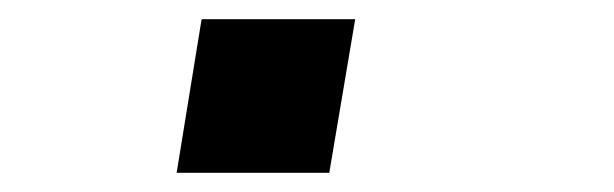

<svg xmlns="http://www.w3.org/2000/svg" viewBox="-20 -180 640 200"><path d="M164 0 190 -160H350L323 0Z"/></svg>

Font: Iosevka SS04 Semibold Extended
Style: Italic
Weight: 600
Width: 7
Italic angle: -9°
Monospace: yes
Designer: Belleve Invis
Foundry: Belleve Invis
Version: Version 19.0.0; ttfautohint (v1.8.4)